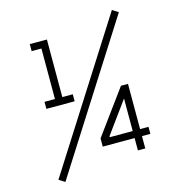

<svg xmlns="http://www.w3.org/2000/svg" viewBox="-124 -910 999 1083"><g transform="rotate(-15 375.5 -368.5)"><path d="M124 66 89 44 628 -803 663 -781ZM127 -360V-401H188V-696H131V-737H231V-401H292V-360ZM565 0V-72H379V-120L567 -377H608V-113H657V-72H608V0ZM431 -113H565V-303L431 -119Z"/></g></svg>

Font: Tomorrow Light
Style: Regular
Weight: 300
Designer: Tony de Marco, Monica Rizzolli
Foundry: Just in Type
Version: Version 2.002